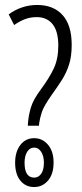

<svg xmlns="http://www.w3.org/2000/svg" viewBox="-20 -744 331 774"><path d="M92 -237 93 -250Q95 -277 104 -309Q113 -341 145 -384Q179 -430 197 -468.5Q215 -507 215 -560Q215 -618 192 -646.5Q169 -675 128 -675Q102 -675 80 -666.5Q58 -658 37 -643L15 -686Q39 -704 68.5 -714Q98 -724 130 -724Q195 -724 232 -683.5Q269 -643 269 -563Q269 -517 258.5 -484Q248 -451 230 -422.5Q212 -394 188 -361Q156 -315 148.5 -291.5Q141 -268 138 -248L137 -237ZM118 10Q83 10 62 -16Q41 -42 41 -88Q41 -132 62 -159.5Q83 -187 118 -187Q151 -187 173.5 -160.5Q196 -134 196 -89Q196 -42 173.5 -16Q151 10 118 10ZM118 -28Q135 -28 146 -43.5Q157 -59 157 -88Q157 -115 146 -132Q135 -149 118 -149Q100 -149 89.5 -132Q79 -115 79 -88Q79 -28 118 -28Z"/></svg>

Font: Noto Sans Myanmar ExtraCondensed Light
Style: Regular
Weight: 300
Width: 2
Designer: Monotype Design Team
Foundry: Monotype Imaging Inc.
Version: Version 2.107; ttfautohint (v1.8.4.7-5d5b)